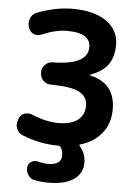

<svg xmlns="http://www.w3.org/2000/svg" viewBox="-62 -810 715 1051"><g transform="rotate(5 295.0 -284.0)"><path d="M431.6 70.3Q431.6 128.9 383.3 162.6Q335 196.3 243.2 196.3Q204.1 196.3 166 188.5Q143.6 183.6 131.8 163.1Q121.1 147.5 121.1 128.9Q121.1 125 122.1 120.1Q125 100.6 141.6 90.8Q153.3 84 165 84Q171.9 84 178.7 85.9Q207 93.8 234.4 93.8Q306.6 93.8 306.6 41Q306.6 12.7 292 -5.9Q288.1 -10.7 279.3 -10.7H276.4Q179.7 -10.7 82 -49.8Q59.6 -58.6 49.8 -81.1Q43.9 -93.8 43.9 -106.4Q43.9 -117.2 47.9 -127.9L50.8 -137.7Q58.6 -159.2 79.1 -168Q89.8 -171.9 99.6 -171.9Q110.4 -171.9 121.1 -168Q200.2 -134.8 268.6 -133.8Q339.8 -133.8 376.5 -162.1Q413.1 -190.4 413.1 -241.2Q413.1 -291 367.2 -315.4Q322.3 -338.9 210 -339.8Q186.5 -339.8 169.4 -356.9Q152.3 -374 152.3 -397.5V-404.3Q152.3 -427.7 169.4 -444.8Q186.5 -461.9 210 -461.9Q403.3 -463.9 403.3 -562.5Q403.3 -640.6 272.5 -640.6Q212.9 -640.6 133.8 -607.4Q124 -603.5 113.3 -603.5Q103.5 -603.5 92.8 -607.4Q72.3 -617.2 65.4 -638.7L63.5 -645.5Q60.5 -656.2 60.5 -666Q60.5 -679.7 66.4 -692.4Q76.2 -715.8 99.6 -724.6Q197.3 -762.7 293 -763.7Q412.1 -763.7 480 -716.3Q547.9 -668.9 547.9 -587.9Q547.9 -513.7 510.7 -469.7Q479.5 -433.6 419.9 -412.1Q418.9 -412.1 418.9 -410.6Q418.9 -409.2 419.9 -409.2Q560.5 -377.9 560.5 -234.4Q560.5 -153.3 513.7 -98.6Q469.7 -46.9 399.4 -27.3Q392.6 -25.4 397.5 -19.5Q431.6 20.5 431.6 70.3Z"/></g></svg>

Font: Gen Jyuu Gothic Bold
Style: Bold
Weight: 700
Designer: [Source Han Sans]
Ryoko NISHIZUKA  (kana & ideographs); Paul D. Hunt (Latin, Greek & Cyrillic); Wenlong ZHANG  (bopomofo
Version: Version 1.002.20150607